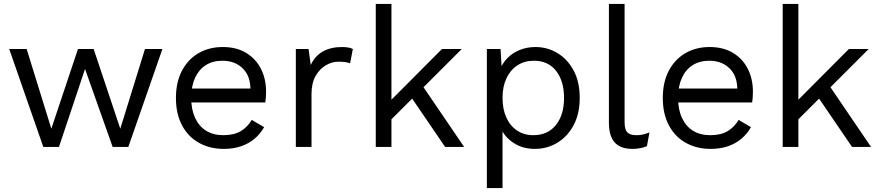

<svg xmlns="http://www.w3.org/2000/svg" viewBox="-20 -750 4489 980"><path d="M720 -500H809L635 0H555L414 -398L281 0H201L27 -500H116L242 -93L378 -500H458L594 -93Z M1122 10Q1051 10 995.5 -21Q940 -52 909 -110.5Q878 -169 878 -250Q878 -331 909 -389.5Q940 -448 994 -479Q1048 -510 1117 -510Q1187 -510 1236.5 -480Q1286 -450 1312 -398.5Q1338 -347 1338 -283Q1338 -266 1337 -252Q1336 -238 1334 -227H930V-298H1299L1257 -267Q1265 -350 1224.5 -395Q1184 -440 1115 -440Q1066 -440 1030.5 -417.5Q995 -395 975.5 -352.5Q956 -310 956 -250Q956 -191 976 -148Q996 -105 1032.5 -82.5Q1069 -60 1120 -60Q1175 -60 1209.5 -81Q1244 -102 1265 -138L1328 -101Q1309 -67 1279.5 -42Q1250 -17 1210.5 -3.5Q1171 10 1122 10Z M1490 0V-500H1555L1566 -418Q1587 -464 1627.5 -487Q1668 -510 1726 -510Q1739 -510 1754.5 -508Q1770 -506 1781 -500L1767 -427Q1756 -431 1743 -433Q1730 -435 1706 -435Q1675 -435 1643.5 -417Q1612 -399 1591 -362.5Q1570 -326 1570 -270V0Z M2337 -500 2121 -284 2102 -265 1938 -101V-201L2236 -500ZM1978 -730V0H1898V-730ZM2128 -325 2349 0H2252L2061 -280Z M2465 210V-500H2535L2542 -378L2531 -392Q2544 -427 2570 -453.5Q2596 -480 2633 -495Q2670 -510 2713 -510Q2774 -510 2825.5 -479Q2877 -448 2908 -390Q2939 -332 2939 -250Q2939 -169 2907.5 -110.5Q2876 -52 2824 -21Q2772 10 2710 10Q2648 10 2601.5 -20.5Q2555 -51 2535 -98L2545 -113V210ZM2702 -60Q2776 -60 2817.5 -112Q2859 -164 2859 -250Q2859 -336 2818.5 -388Q2778 -440 2705 -440Q2657 -440 2621 -416.5Q2585 -393 2565 -350.5Q2545 -308 2545 -250Q2545 -193 2564.5 -150Q2584 -107 2619.5 -83.5Q2655 -60 2702 -60Z M3168 -730V-127Q3168 -89 3182 -74.5Q3196 -60 3227 -60Q3247 -60 3260 -63Q3273 -66 3295 -74L3282 -4Q3266 3 3247 6.5Q3228 10 3208 10Q3147 10 3117.5 -23Q3088 -56 3088 -124V-730Z M3607 10Q3536 10 3480.5 -21Q3425 -52 3394 -110.5Q3363 -169 3363 -250Q3363 -331 3394 -389.5Q3425 -448 3479 -479Q3533 -510 3602 -510Q3672 -510 3721.5 -480Q3771 -450 3797 -398.5Q3823 -347 3823 -283Q3823 -266 3822 -252Q3821 -238 3819 -227H3415V-298H3784L3742 -267Q3750 -350 3709.5 -395Q3669 -440 3600 -440Q3551 -440 3515.5 -417.5Q3480 -395 3460.5 -352.5Q3441 -310 3441 -250Q3441 -191 3461 -148Q3481 -105 3517.5 -82.5Q3554 -60 3605 -60Q3660 -60 3694.5 -81Q3729 -102 3750 -138L3813 -101Q3794 -67 3764.5 -42Q3735 -17 3695.5 -3.5Q3656 10 3607 10Z M4414 -500 4198 -284 4179 -265 4015 -101V-201L4313 -500ZM4055 -730V0H3975V-730ZM4205 -325 4426 0H4329L4138 -280Z"/></svg>

Font: Work Sans
Style: Regular
Weight: 400
Designer: Wei Huang
Foundry: Wei Huang
Version: Version 2.006; ttfautohint (v1.8.1.43-b0c9)